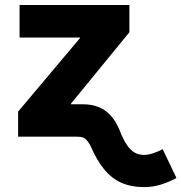

<svg xmlns="http://www.w3.org/2000/svg" viewBox="-20 -556 738 781"><path d="M53.7 0V-102.1L305.2 -400.9V-403.3H59.6V-535.6H506.3V-424.8L269 -134.8V0ZM565.4 205.1Q513.7 205.1 473.9 187.5Q434.1 169.9 403.6 132.6Q373 95.2 348.1 37.1Q339.8 22 332.5 13.9Q325.2 5.9 316.2 2.9Q307.1 0 293.5 0H235.8V-131.8H318.4Q352.1 -131.8 379.9 -121.1Q407.7 -110.4 429.7 -86.7Q451.7 -63 467.3 -24.4Q481 10.7 495.4 32.5Q509.8 54.2 526.9 64.2Q543.9 74.2 565.9 74.2Q582 74.2 602.3 67.6Q622.6 61 641.6 50.8L697.8 168Q666 185.1 633.5 195.1Q601.1 205.1 565.4 205.1Z"/></svg>

Font: Inter 20pt ExtraBold
Style: Regular
Weight: 800
Version: Version 4.001;git-66647c0bb